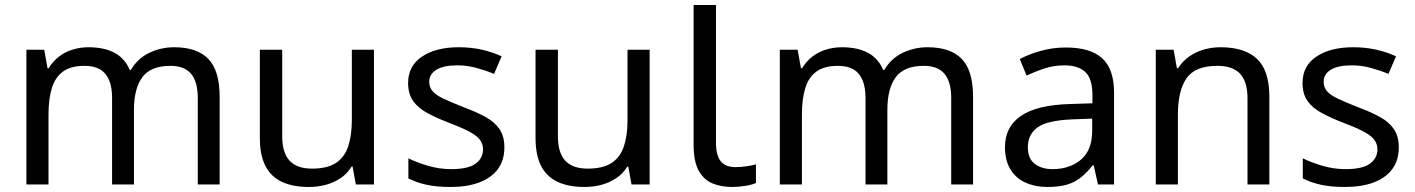

<svg xmlns="http://www.w3.org/2000/svg" viewBox="-20 -734 5631 764"><path d="M673 -546Q764 -546 809 -499.5Q854 -453 854 -349V0H767V-345Q767 -408 740.5 -440Q714 -472 658 -472Q580 -472 546.5 -427Q513 -382 513 -296V0H426V-345Q426 -387 414 -415.5Q402 -444 378 -458Q354 -472 316 -472Q262 -472 231 -449.5Q200 -427 186.5 -384Q173 -341 173 -278V0H85V-536H156L169 -463H174Q191 -491 215.5 -509.5Q240 -528 270 -537Q300 -546 332 -546Q394 -546 435.5 -524Q477 -502 496 -456H501Q528 -502 574.5 -524Q621 -546 673 -546Z M1468 -536V0H1396L1383 -71H1379Q1362 -43 1335 -25Q1308 -7 1276 1.5Q1244 10 1209 10Q1145 10 1101.5 -10.5Q1058 -31 1036 -74Q1014 -117 1014 -185V-536H1103V-191Q1103 -127 1132 -95Q1161 -63 1222 -63Q1282 -63 1316.5 -85.5Q1351 -108 1365.5 -151.5Q1380 -195 1380 -257V-536Z M1987 -148Q1987 -96 1961 -61Q1935 -26 1887 -8Q1839 10 1773 10Q1717 10 1676.5 1Q1636 -8 1605 -24V-104Q1637 -88 1682.5 -74.5Q1728 -61 1775 -61Q1842 -61 1872 -82.5Q1902 -104 1902 -140Q1902 -160 1891 -176Q1880 -192 1851.5 -208Q1823 -224 1770 -244Q1718 -264 1681 -284Q1644 -304 1624 -332Q1604 -360 1604 -404Q1604 -472 1659.5 -509Q1715 -546 1805 -546Q1854 -546 1896.5 -536.5Q1939 -527 1976 -510L1946 -440Q1912 -454 1875 -464Q1838 -474 1799 -474Q1745 -474 1716.5 -456.5Q1688 -439 1688 -409Q1688 -387 1701 -371.5Q1714 -356 1744.5 -341.5Q1775 -327 1826 -307Q1877 -288 1913 -268Q1949 -248 1968 -219.5Q1987 -191 1987 -148Z M2565 -536V0H2493L2480 -71H2476Q2459 -43 2432 -25Q2405 -7 2373 1.5Q2341 10 2306 10Q2242 10 2198.5 -10.5Q2155 -31 2133 -74Q2111 -117 2111 -185V-536H2200V-191Q2200 -127 2229 -95Q2258 -63 2319 -63Q2379 -63 2413.5 -85.5Q2448 -108 2462.5 -151.5Q2477 -195 2477 -257V-536Z M2893 10Q2849 10 2814.5 -4.5Q2780 -19 2760 -55.5Q2740 -92 2740 -157V-714H2829V-165Q2829 -117 2847.5 -93Q2866 -69 2906 -69Q2928 -69 2951.5 -72.5Q2975 -76 2988 -80V-6Q2974 1 2946.5 5.5Q2919 10 2893 10Z M3671 -546Q3762 -546 3807 -499.5Q3852 -453 3852 -349V0H3765V-345Q3765 -408 3738.5 -440Q3712 -472 3656 -472Q3578 -472 3544.5 -427Q3511 -382 3511 -296V0H3424V-345Q3424 -387 3412 -415.5Q3400 -444 3376 -458Q3352 -472 3314 -472Q3260 -472 3229 -449.5Q3198 -427 3184.5 -384Q3171 -341 3171 -278V0H3083V-536H3154L3167 -463H3172Q3189 -491 3213.5 -509.5Q3238 -528 3268 -537Q3298 -546 3330 -546Q3392 -546 3433.5 -524Q3475 -502 3494 -456H3499Q3526 -502 3572.5 -524Q3619 -546 3671 -546Z M4221 -545Q4319 -545 4366 -502Q4413 -459 4413 -365V0H4349L4332 -76H4328Q4305 -47 4280.5 -27.5Q4256 -8 4224.5 1Q4193 10 4148 10Q4100 10 4061.5 -7Q4023 -24 4001 -59.5Q3979 -95 3979 -149Q3979 -229 4042 -272.5Q4105 -316 4236 -320L4327 -323V-355Q4327 -422 4298 -448Q4269 -474 4216 -474Q4174 -474 4136 -461.5Q4098 -449 4065 -433L4038 -499Q4073 -518 4121 -531.5Q4169 -545 4221 -545ZM4247 -259Q4147 -255 4108.5 -227Q4070 -199 4070 -148Q4070 -103 4097.5 -82Q4125 -61 4168 -61Q4236 -61 4281 -98.5Q4326 -136 4326 -214V-262Z M4837 -546Q4933 -546 4982 -499.5Q5031 -453 5031 -349V0H4944V-343Q4944 -408 4915 -440Q4886 -472 4824 -472Q4735 -472 4701 -422Q4667 -372 4667 -278V0H4579V-536H4650L4663 -463H4668Q4686 -491 4712.5 -509.5Q4739 -528 4771 -537Q4803 -546 4837 -546Z M5546 -148Q5546 -96 5520 -61Q5494 -26 5446 -8Q5398 10 5332 10Q5276 10 5235.5 1Q5195 -8 5164 -24V-104Q5196 -88 5241.5 -74.5Q5287 -61 5334 -61Q5401 -61 5431 -82.5Q5461 -104 5461 -140Q5461 -160 5450 -176Q5439 -192 5410.5 -208Q5382 -224 5329 -244Q5277 -264 5240 -284Q5203 -304 5183 -332Q5163 -360 5163 -404Q5163 -472 5218.5 -509Q5274 -546 5364 -546Q5413 -546 5455.5 -536.5Q5498 -527 5535 -510L5505 -440Q5471 -454 5434 -464Q5397 -474 5358 -474Q5304 -474 5275.5 -456.5Q5247 -439 5247 -409Q5247 -387 5260 -371.5Q5273 -356 5303.5 -341.5Q5334 -327 5385 -307Q5436 -288 5472 -268Q5508 -248 5527 -219.5Q5546 -191 5546 -148Z"/></svg>

Font: binaryhoriontal115
Style: Book
Weight: 400
Designer: Jelle Bosma - Monotype Design Team
Foundry: Monotype Imaging Inc.
Version: Version 2.003